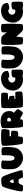

<svg xmlns="http://www.w3.org/2000/svg" viewBox="2851 -3656 805 6547"><g transform="rotate(-90 3253.5 -382.5)"><path d="M10.7 -16.6Q1.5 -26.4 1 -40.5Q0 -87.9 17.6 -183.1Q35.2 -278.3 61.5 -381.1Q87.9 -483.9 117.4 -573.7Q147 -663.6 168.9 -700.2Q177.7 -714.4 220.5 -725.8Q263.2 -737.3 314.9 -741.7Q366.7 -746.1 414.6 -741.5Q462.4 -736.8 481.4 -719.2Q508.8 -692.9 546.1 -603.5Q583.5 -514.2 619.1 -408.9Q654.8 -303.7 683.1 -207Q711.4 -110.4 720.7 -70.3Q727.1 -41 716.8 -29.5Q706.5 -18.1 681.2 -13.7Q638.2 -6.3 574.5 -2.7Q510.7 1 494.6 -1Q488.3 -2 482.9 -5.4Q465.3 -16.1 449 -67.1Q432.6 -118.2 417 -137.2Q407.7 -148.4 392.6 -150.4L312.5 -150.9Q274.9 -149.9 263.7 -126Q249 -95.2 230.5 -57.6Q211.9 -20 203.1 -11.2Q198.7 -5.9 189.9 -3.9Q169.9 0.5 95.5 -1.7Q21 -3.9 10.7 -16.6ZM327.1 -447.3Q311 -430.2 295.2 -389.9Q279.3 -349.6 283.7 -336.9Q291 -315.4 346.9 -317.6Q402.8 -319.8 407.7 -344.7Q410.6 -359.9 378.4 -413.8Q346.2 -467.8 327.1 -447.3Z M1233.9 -707Q1234.4 -720.2 1273.4 -727.8Q1312.5 -735.4 1360.1 -735.6Q1407.7 -735.8 1449.5 -728Q1491.2 -720.2 1498.5 -702.6Q1508.8 -676.8 1512.9 -612.8Q1517.1 -548.8 1514.4 -473.6Q1511.7 -398.4 1501.2 -326.2Q1490.7 -253.9 1471.7 -211.9Q1430.7 -122.1 1351.8 -65.4Q1272.9 -8.8 1171.4 -1Q1043.5 7.8 933.1 -63.7Q822.8 -135.3 780.3 -253.9Q766.1 -292.5 760 -364.7Q753.9 -437 754.4 -511.2Q754.9 -585.4 763.2 -646.2Q771.5 -707 787.6 -723.1Q801.3 -736.3 844.7 -740.7Q888.2 -745.1 934.8 -742.7Q981.4 -740.2 1017.8 -731.7Q1054.2 -723.1 1054.2 -710Q1053.2 -671.9 1047.9 -603.3Q1042.5 -534.7 1045.2 -466.6Q1047.9 -398.4 1065.7 -346.4Q1083.5 -294.4 1129.4 -289.6Q1179.2 -283.7 1200.9 -335.2Q1222.7 -386.7 1229.2 -457.8Q1235.8 -528.8 1233.6 -600.6Q1231.4 -672.4 1233.9 -707Z M1881.8 -460Q1881.8 -451.2 1881.8 -436Q1881.8 -420.9 1881.8 -412.1Q1937.5 -411.1 1984.4 -407.5Q2031.2 -403.8 2048.8 -399.4Q2065.4 -394.5 2070.1 -360.1Q2074.7 -325.7 2071 -285.4Q2067.4 -245.1 2057.1 -211.2Q2046.9 -177.2 2034.2 -174.3Q2004.9 -167 1962.6 -164.1Q1920.4 -161.1 1875.5 -161.6Q1867.7 -41 1852.5 -22Q1841.8 -2.9 1755.4 -0.7Q1668.9 1.5 1631.3 -15.6Q1619.1 -21 1603.8 -108.6Q1588.4 -196.3 1575.9 -309.3Q1563.5 -422.4 1557.9 -533Q1552.2 -643.6 1558.6 -694.8Q1562.5 -723.1 1640.1 -735.1Q1717.8 -747.1 1812.5 -748.8Q1907.2 -750.5 1991.2 -745.8Q2075.2 -741.2 2092.3 -736.8Q2114.3 -731 2120.4 -687.7Q2126.5 -644.5 2121.8 -594.7Q2117.2 -544.9 2104.2 -504.2Q2091.3 -463.4 2075.7 -461.9Q2039.1 -458 1987.8 -458Q1936.5 -458 1881.8 -460Z M2680.2 -313.5Q2730 -272 2767.6 -232.9Q2805.2 -193.8 2805.7 -174.3Q2805.7 -160.2 2789.6 -132.3Q2773.4 -104.5 2752.4 -76.7Q2731.4 -48.8 2711.9 -27.8Q2692.4 -6.8 2685.1 -6.8Q2653.3 -0.5 2592.5 -39.8Q2531.7 -79.1 2494.6 -91.8Q2458.5 -103 2455.6 -82.5Q2456.1 -47.4 2449.2 -28.8Q2442.4 -10.3 2401.4 -5.9Q2354.5 -1 2294.2 -0.5Q2233.9 0 2217.8 -3.4Q2206.5 -5.4 2199.7 -16.1Q2189.9 -29.3 2178.7 -137.2Q2167.5 -245.1 2161.1 -371.1Q2154.8 -497.1 2155.5 -602.5Q2156.2 -708 2170.9 -716.3Q2224.1 -746.1 2313.5 -759.3Q2402.8 -772.5 2491.5 -754.6Q2580.1 -736.8 2650.1 -681.4Q2720.2 -626 2735.8 -519Q2755.9 -376.5 2680.2 -313.5ZM2434.6 -406.2Q2471.7 -410.2 2492.2 -433.6Q2512.7 -457 2512.5 -482.4Q2512.2 -507.8 2489 -526.4Q2465.8 -544.9 2417 -539.6Q2377 -535.2 2385.5 -468.5Q2394 -401.9 2434.6 -406.2Z M3149.9 -259.8Q3235.4 -260.7 3304.2 -264.6Q3373 -268.6 3385.3 -255.4Q3398.4 -244.6 3404.5 -162.1Q3410.6 -79.6 3399.9 -42.5Q3395 -26.9 3323.2 -16.6Q3251.5 -6.3 3162.1 -2.7Q3072.8 1 2990.7 -1.5Q2908.7 -3.9 2883.8 -14.6Q2869.1 -20.5 2859.6 -93.5Q2850.1 -166.5 2844.7 -264.4Q2839.4 -362.3 2838.4 -464.1Q2837.4 -565.9 2840.3 -629.9Q2840.3 -665 2846.2 -694.1Q2852.1 -723.1 2864.3 -730.5Q2876.5 -737.8 2950.2 -743.2Q3023.9 -748.5 3109.4 -749.8Q3194.8 -751 3267.6 -746.8Q3340.3 -742.7 3351.1 -731.9Q3364.3 -721.2 3366 -647.2Q3367.7 -573.2 3356.9 -535.6Q3351.6 -518.1 3288.3 -513.9Q3225.1 -509.8 3140.6 -506.8Q3140.6 -501 3141.1 -493.2Q3141.6 -485.4 3142.1 -479.5Q3197.3 -478.5 3231.9 -471.2Q3240.2 -468.8 3248.3 -442.1Q3256.3 -415.5 3259.5 -384Q3262.7 -352.5 3259.3 -325.7Q3255.9 -298.8 3242.2 -296.9Q3232.4 -293.9 3206.8 -291.7Q3181.2 -289.6 3149.9 -288.6Q3149.9 -282.2 3149.9 -273.9Q3149.9 -265.6 3149.9 -259.8Z M3874.5 -502.9Q3830.1 -505.4 3795.9 -493.7Q3748.5 -476.6 3727.1 -439Q3705.6 -401.4 3710.4 -362.5Q3715.3 -323.7 3746.6 -293.2Q3777.8 -262.7 3836.4 -259.8Q3878.9 -259.3 3883.8 -286.9Q3888.7 -314.5 3892.6 -342.3Q3890.6 -360.8 3928.7 -374Q3966.8 -387.2 4013.9 -391.6Q4061 -396 4101.8 -389.9Q4142.6 -383.8 4145.5 -364.3Q4150.4 -327.6 4153.1 -271.2Q4155.8 -214.8 4155.3 -160.2Q4154.8 -105.5 4150.6 -63.5Q4146.5 -21.5 4138.2 -14.2Q4130.4 -3.9 4059.8 -2Q3989.3 0 3959.5 -8.8Q3955.1 -9.3 3950.7 -16.6Q3862.8 4.4 3777.8 -1.5Q3627.4 -13.2 3525.9 -119.1Q3424.3 -225.1 3441.4 -380.9Q3460.4 -550.8 3565.2 -646Q3669.9 -741.2 3829.6 -749.5Q3935.1 -754.4 4021.2 -706.5Q4107.4 -658.7 4109.4 -533.7Q4111.3 -514.6 4085.4 -501.7Q4059.6 -488.8 4024.2 -481.2Q3988.8 -473.6 3954.1 -471.2Q3919.4 -468.8 3904.3 -471.2Q3883.3 -474.1 3884 -487.8Q3884.8 -501.5 3874.5 -502.9Z M4671.4 -707Q4671.9 -720.2 4710.9 -727.8Q4750 -735.4 4797.6 -735.6Q4845.2 -735.8 4887 -728Q4928.7 -720.2 4936 -702.6Q4946.3 -676.8 4950.4 -612.8Q4954.6 -548.8 4951.9 -473.6Q4949.2 -398.4 4938.7 -326.2Q4928.2 -253.9 4909.2 -211.9Q4868.2 -122.1 4789.3 -65.4Q4710.4 -8.8 4608.9 -1Q4481 7.8 4370.6 -63.7Q4260.3 -135.3 4217.8 -253.9Q4203.6 -292.5 4197.5 -364.7Q4191.4 -437 4191.9 -511.2Q4192.4 -585.4 4200.7 -646.2Q4209 -707 4225.1 -723.1Q4238.8 -736.3 4282.2 -740.7Q4325.7 -745.1 4372.3 -742.7Q4418.9 -740.2 4455.3 -731.7Q4491.7 -723.1 4491.7 -710Q4490.7 -671.9 4485.4 -603.3Q4480 -534.7 4482.7 -466.6Q4485.4 -398.4 4503.2 -346.4Q4521 -294.4 4566.9 -289.6Q4616.7 -283.7 4638.4 -335.2Q4660.2 -386.7 4666.7 -457.8Q4673.3 -528.8 4671.1 -600.6Q4668.9 -672.4 4671.4 -707Z M5700.2 -24.4Q5694.3 -12.7 5665 -7.3Q5635.7 -2 5600.3 -1Q5564.9 0 5532.5 -2.9Q5500 -5.9 5488.3 -11.2Q5471.7 -18.6 5439.9 -50Q5408.2 -81.5 5375 -118.4Q5341.8 -155.3 5314.5 -188Q5287.1 -220.7 5279.8 -231Q5272.5 -144 5264.6 -81.8Q5256.8 -19.5 5244.6 -13.7Q5208.5 2.9 5120.4 -1Q5032.2 -4.9 5022.9 -24.4Q5012.2 -39.1 5004.6 -122.6Q4997.1 -206.1 4994.4 -314.5Q4991.7 -422.9 4994.6 -534.2Q4997.6 -645.5 5008.8 -715.8Q5010.7 -730 5043.2 -737.5Q5075.7 -745.1 5117.9 -746.3Q5160.2 -747.6 5202.9 -742.7Q5245.6 -737.8 5268.6 -728Q5302.2 -712.9 5352.8 -647.5Q5403.3 -582 5426.3 -548.3Q5424.8 -600.6 5423.1 -640.9Q5421.4 -681.2 5423.3 -700.2Q5424.3 -723.6 5468.3 -735.8Q5512.2 -748 5564.7 -749.8Q5617.2 -751.5 5661.4 -742.7Q5705.6 -733.9 5708 -715.8Q5715.3 -644 5717 -532.2Q5718.8 -420.4 5717 -312Q5715.3 -203.6 5710.4 -120.8Q5705.6 -38.1 5700.2 -24.4Z M6190.4 -502.9Q6146 -505.4 6111.8 -493.7Q6064.5 -476.6 6043 -439Q6021.5 -401.4 6026.4 -362.5Q6031.2 -323.7 6062.5 -293.2Q6093.8 -262.7 6152.3 -259.8Q6194.8 -259.3 6199.7 -286.9Q6204.6 -314.5 6208.5 -342.3Q6206.5 -360.8 6244.6 -374Q6282.7 -387.2 6329.8 -391.6Q6377 -396 6417.7 -389.9Q6458.5 -383.8 6461.4 -364.3Q6466.3 -327.6 6469 -271.2Q6471.7 -214.8 6471.2 -160.2Q6470.7 -105.5 6466.6 -63.5Q6462.4 -21.5 6454.1 -14.2Q6446.3 -3.9 6375.7 -2Q6305.2 0 6275.4 -8.8Q6271 -9.3 6266.6 -16.6Q6178.7 4.4 6093.8 -1.5Q5943.4 -13.2 5841.8 -119.1Q5740.2 -225.1 5757.3 -380.9Q5776.4 -550.8 5881.1 -646Q5985.8 -741.2 6145.5 -749.5Q6251 -754.4 6337.2 -706.5Q6423.3 -658.7 6425.3 -533.7Q6427.2 -514.6 6401.4 -501.7Q6375.5 -488.8 6340.1 -481.2Q6304.7 -473.6 6270 -471.2Q6235.4 -468.8 6220.2 -471.2Q6199.2 -474.1 6200 -487.8Q6200.7 -501.5 6190.4 -502.9Z"/></g></svg>

Font: ARCO
Style: Regular
Weight: 700
Designer: Rafael Olivo Díaz, Denis Ignatov
Foundry: Rafael Olivo Díaz
Version: Version 1.10 March 1, 2019